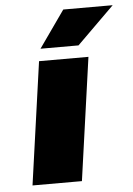

<svg xmlns="http://www.w3.org/2000/svg" viewBox="-51 -739 541 779"><g transform="rotate(-5 219.0 -350.0)"><path d="M251 0H49.8L120.1 -500H321.3ZM130.4 -549.8 236.3 -700.2H437.5L285.2 -549.8Z"/></g></svg>

Font: Fivo Sans Black
Style: Regular
Weight: 900
Designer: Alexander Slobzheninov
Foundry: Alexander Slobzheninov
Version: 1.0